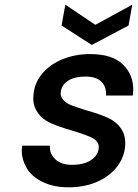

<svg xmlns="http://www.w3.org/2000/svg" viewBox="-20 -791 589 820"><path d="M529 -682 372 -599 243 -682 259 -771 387 -685 545 -771ZM273 9Q208 9 161 -14.5Q114 -38 93.5 -74Q73 -110 73 -146Q73 -157 75 -169H193Q193 -165 193 -162Q193 -132 217.5 -109.5Q242 -87 288 -87Q336 -87 366 -105.5Q396 -124 401 -153Q402 -158 402 -162Q402 -186 377.5 -200Q353 -214 292 -232Q233 -249 197 -265Q161 -281 141.5 -309Q122 -337 122 -370Q122 -385 125 -401Q132 -445 164.5 -481.5Q197 -518 249.5 -539Q302 -560 365 -560Q459 -560 504 -516.5Q549 -473 549 -410Q549 -397 547 -383H433Q433 -387 433 -391Q433 -423 411.5 -443.5Q390 -464 344 -464Q299 -464 272 -447Q245 -430 240 -402Q239 -397 239 -392Q239 -377 251 -363.5Q263 -350 284.5 -341.5Q306 -333 348 -320Q406 -304 441.5 -287.5Q477 -271 496 -243.5Q515 -216 515 -181Q515 -168 513 -154Q505 -107 472.5 -70Q440 -33 388.5 -12Q337 9 273 9Z"/></svg>

Font: Fz Poppins Med
Style: Italic
Weight: 500
Italic angle: -10°
Designer: Ninad Kale (Devanagari), Jonny Pinhorn (Latin)
Foundry: Indian Type Foundry
Version: Vit hóa bi Vntype.Com & FontZin.Com